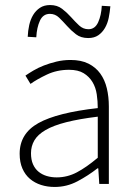

<svg xmlns="http://www.w3.org/2000/svg" viewBox="-20 -730 531 762"><path d="M330 -579Q301 -579 281.5 -594Q262 -609 246 -627Q230 -645 214.5 -660Q199 -675 178 -675Q151 -675 138.5 -648Q126 -621 124 -582L90 -584Q91 -608 96 -630.5Q101 -653 111.5 -670.5Q122 -688 138.5 -699Q155 -710 179 -710Q207 -710 226.5 -695Q246 -680 262 -662Q278 -644 294 -629Q310 -614 331 -614Q357 -614 369.5 -641.5Q382 -669 384 -707L418 -705Q416 -682 411.5 -659.5Q407 -637 396.5 -619Q386 -601 370 -590Q354 -579 330 -579ZM197 12Q168 12 143 4Q118 -4 99 -20Q80 -36 69 -61Q58 -86 58 -120Q58 -200 132.5 -241.5Q207 -283 368 -301Q368 -328 364 -355.5Q360 -383 347 -404.5Q334 -426 312 -439.5Q290 -453 254 -453Q206 -453 166 -434Q126 -415 101 -397L81 -430Q94 -439 112.5 -450Q131 -461 154 -470Q177 -479 204 -485.5Q231 -492 260 -492Q302 -492 331 -477.5Q360 -463 378 -438Q396 -413 404 -379.5Q412 -346 412 -307V0H374L370 -62H367Q330 -33 287.5 -10.5Q245 12 197 12ZM205 -26Q247 -26 285 -46Q323 -66 368 -104V-267Q294 -258 243 -245Q192 -232 161 -214Q130 -196 116.5 -173Q103 -150 103 -122Q103 -96 111 -78Q119 -60 133 -48.5Q147 -37 165.5 -31.5Q184 -26 205 -26Z"/></svg>

Font: TypoPRO Source Sans Pro
Style: Regular
Weight: 300
Designer: Paul D. Hunt
Foundry: Adobe Systems Incorporated
Version: Version 2.020;PS 2.000;hotconv 1.0.86;makeotf.lib2.5.63406